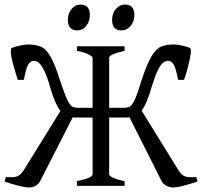

<svg xmlns="http://www.w3.org/2000/svg" viewBox="-20 -819 899 846"><path d="M319 0V-21Q388 -35 388 -51V-564Q388 -570 371 -579Q354 -588 319 -595V-615H529V-595Q461 -580 461 -564V-51Q461 -45 477 -36.5Q493 -28 529 -21V0ZM765 -467Q755 -519 745 -535Q735 -551 720 -551Q709 -551 698 -542Q687 -533 675 -508.5Q663 -484 649 -438Q627 -361 603.5 -331Q580 -301 534 -301H433L435 -344H525Q540 -344 551 -349Q562 -354 574 -380Q586 -406 604 -466Q627 -536 647 -570Q667 -604 690 -613.5Q713 -623 745 -623Q760 -623 781 -618.5Q802 -614 817 -608Q823 -605 820.5 -584.5Q818 -564 810.5 -533Q803 -502 791 -467ZM58 -467Q47 -502 38.5 -533Q30 -564 28 -584.5Q26 -605 32 -608Q48 -614 69 -618.5Q90 -623 104 -623Q136 -623 159.5 -613.5Q183 -604 202.5 -570Q222 -536 244 -466Q264 -406 276 -380Q288 -354 299 -349Q310 -344 323 -344H415L417 -301H315Q270 -301 246 -331Q222 -361 200 -438Q187 -484 174.5 -508.5Q162 -533 151.5 -542Q141 -551 129 -551Q114 -551 104.5 -535Q95 -519 85 -467ZM692 -21 547 -309 590 -354 767 -68Q780 -47 796 -41.5Q812 -36 845 -39L850 -19Q817 -8 788.5 -0.5Q760 7 740 7Q727 7 712.5 -1Q698 -9 692 -21ZM6 -39Q39 -36 54.5 -41.5Q70 -47 84 -68L261 -354L304 -309L157 -21Q151 -9 137.5 -1Q124 7 109 7Q91 7 61.5 -0.5Q32 -8 0 -19ZM320 -685Q279 -685 279 -732Q279 -760 295.5 -779.5Q312 -799 334 -799Q376 -799 376 -753Q376 -725 360 -705Q344 -685 320 -685ZM515 -685Q474 -685 474 -732Q474 -760 490.5 -779.5Q507 -799 530 -799Q572 -799 572 -753Q572 -725 555.5 -705Q539 -685 515 -685Z"/></svg>

Font: ChillKai
Style: Regular
Weight: 400
Designer: ChillType
Foundry: 寒蝉字型
Version: Version 2.000